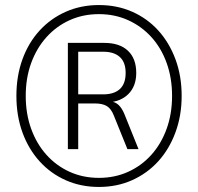

<svg xmlns="http://www.w3.org/2000/svg" viewBox="-20 -733 784 761"><path d="M372 8Q301 8 241 -18.5Q181 -45 137 -93.5Q93 -142 69 -208Q45 -274 45 -353Q45 -432 69 -498Q93 -564 137 -612Q181 -660 241 -686.5Q301 -713 372 -713Q444 -713 504 -686.5Q564 -660 607.5 -612Q651 -564 675.5 -498Q700 -432 700 -353Q700 -275 675.5 -208.5Q651 -142 607.5 -94Q564 -46 504 -19Q444 8 372 8ZM372 -28Q435 -28 488 -52Q541 -76 580 -119.5Q619 -163 640.5 -222.5Q662 -282 662 -353Q662 -424 640.5 -483.5Q619 -543 580 -586Q541 -629 488 -653Q435 -677 372 -677Q309 -677 256 -653Q203 -629 164 -585.5Q125 -542 103.5 -483Q82 -424 82 -353Q82 -282 103.5 -222.5Q125 -163 164 -119.5Q203 -76 256 -52Q309 -28 372 -28ZM249 -142V-563H393Q454 -563 487 -532Q520 -501 520 -444Q520 -392 489.5 -361Q459 -330 407 -327L419 -331Q437 -329 450 -317Q463 -305 473 -281L529 -142H485L432 -273Q421 -302 403.5 -312.5Q386 -323 356 -323H282L290 -330V-142ZM290 -359H389Q432 -359 455 -380Q478 -401 478 -444Q478 -486 455 -507Q432 -528 389 -528H290Z"/></svg>

Font: Nunito Sans 10pt SemiCondensed ExtraLight
Style: Regular
Weight: 250
Width: 4
Designer: Vernon Adams
Foundry: Vernon Adams
Version: Version 3.101;gftools[0.9.27]